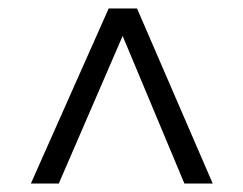

<svg xmlns="http://www.w3.org/2000/svg" viewBox="-20 -648 575 454"><path d="M53 -214H119L270 -563L416 -214H483L304 -628H237Z"/></svg>

Font: erewhon
Style: Regular
Weight: 400
Version: Version 1.0.0